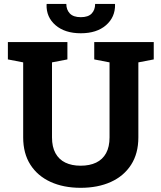

<svg xmlns="http://www.w3.org/2000/svg" viewBox="-20 -919 799 950"><path d="M378.9 10.3Q294.4 10.3 230.2 -19Q166 -48.3 130.4 -104Q94.7 -159.7 94.7 -239.3V-610.4L19 -625V-710.9H313.5V-625L237.3 -610.4V-239.3Q237.3 -192.4 254.4 -161.1Q271.5 -129.9 303.2 -114.5Q335 -99.1 378.9 -99.1Q423.8 -99.1 455.8 -114.5Q487.8 -129.9 504.9 -161.1Q522 -192.4 522 -239.3V-610.4L446.3 -625V-710.9H740.7V-625L664.6 -610.4V-239.3Q664.6 -159.7 628.7 -103.8Q592.8 -47.9 528.6 -18.8Q464.4 10.3 378.9 10.3ZM379.9 -754.4Q301.3 -754.4 254.9 -794.2Q208.5 -834 210.4 -896.5L211.4 -899.4H308.1Q308.1 -871.1 325.4 -852.5Q342.8 -834 379.9 -834Q416.5 -834 433.6 -852.1Q450.7 -870.1 450.7 -899.4H548.3L549.3 -896.5Q550.3 -834 504.4 -794.2Q458.5 -754.4 379.9 -754.4Z"/></svg>

Font: Roboto Slab LO
Style: Bold
Weight: 700
Designer: Google
Version: Version 2.000